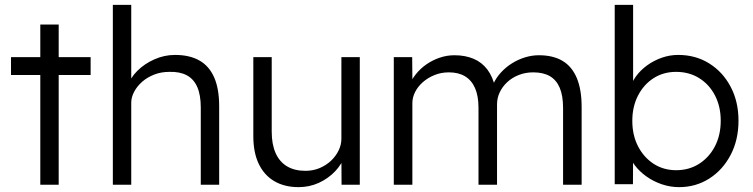

<svg xmlns="http://www.w3.org/2000/svg" viewBox="-20 -760 3099 790"><path d="M145.8 0V-659H221.5V0ZM25.3 -451.3V-525H352.9V-451.3Z M444.3 0V-740H520V-412.6L505 -404Q515.4 -439 544.9 -468.3Q574.4 -497.7 615.2 -515.8Q656.1 -534 700.1 -534Q759.8 -534 800.1 -511.3Q840.4 -488.7 861.1 -441.8Q881.8 -395 881.8 -322.7V0H806.1V-318.1Q806.1 -369.1 791.6 -402.2Q777 -435.2 748.2 -450.4Q719.3 -465.6 676.9 -464.3Q642.8 -464.3 614.3 -453.1Q585.8 -441.9 564.7 -423.4Q543.7 -404.8 531.9 -382.3Q520 -359.8 520 -337.6V0H482.5Q473.2 0 463.7 0Q454.3 0 444.3 0Z M1208.4 10Q1150.7 10 1108.8 -14.5Q1067 -39 1044.7 -85.6Q1022.3 -132.3 1022.3 -199.7V-525H1098V-218.2Q1098 -165.8 1114.2 -129.8Q1130.4 -93.7 1161.4 -75.4Q1192.5 -57.1 1236.9 -57.1Q1268.2 -57.1 1295.1 -68.4Q1322 -79.8 1342 -98.6Q1362 -117.5 1373.4 -141.2Q1384.7 -164.8 1384.7 -188.8V-525H1460.4V0H1385.4L1384.7 -113.7L1399.7 -122.3Q1387.7 -85.7 1359.4 -55.7Q1331 -25.7 1292.2 -7.8Q1253.4 10 1208.4 10Z M1600.3 0V-525H1676L1677 -406.3L1659.3 -399.3Q1670.7 -428.7 1689.9 -453.2Q1709.1 -477.7 1734.8 -495.4Q1760.4 -513 1789.6 -522.8Q1818.8 -532.7 1849.8 -532.7Q1894.1 -532.7 1928.2 -518.3Q1962.4 -504 1985.1 -474.2Q2007.8 -444.3 2018.1 -397.7L2003.5 -398.3L2010.1 -415.3Q2021.8 -440.6 2041.6 -462.2Q2061.5 -483.7 2086.6 -499.5Q2111.8 -515.3 2140.3 -524Q2168.8 -532.7 2197.2 -532.7Q2255.5 -532.7 2294.3 -509.7Q2333.2 -486.7 2353.2 -439.2Q2373.2 -391.7 2373.2 -319.4V0H2296.8V-315.4Q2296.8 -366.5 2283 -398.9Q2269.1 -431.2 2242.1 -446.8Q2215 -462.3 2174 -462.3Q2142.2 -462.3 2114.9 -451.6Q2087.5 -440.9 2067.5 -422.4Q2047.5 -403.9 2036.3 -380.4Q2025.1 -356.8 2025.1 -330.9V0H1948.8V-316.7Q1948.8 -365.2 1934.6 -397.5Q1920.4 -429.9 1893.3 -446.1Q1866.3 -462.3 1827.2 -462.3Q1794.8 -462.3 1767.5 -451.1Q1740.1 -439.9 1719.6 -421.7Q1699 -403.5 1687.8 -381Q1676.7 -358.5 1676.7 -336.2V0Z M2773.9 10Q2737.8 10 2703 -1.8Q2668.1 -13.7 2639.5 -34.2Q2610.8 -54.7 2591.4 -80.6Q2572.1 -106.5 2565.8 -134.9L2585 -143.1L2584.3 -2H2509.3V-740H2585V-385.8L2571.4 -390.7Q2578.1 -419.8 2596.4 -445.3Q2614.8 -470.9 2642.4 -490.9Q2670.1 -511 2703 -522.5Q2735.8 -534 2770.5 -534Q2842.2 -534 2898 -499.1Q2953.9 -464.3 2986.2 -403.2Q3018.6 -342 3018.6 -263.3Q3018.6 -184.3 2986.2 -122.5Q2953.9 -60.7 2898.4 -25.3Q2842.9 10 2773.9 10ZM2762.3 -59.7Q2815.3 -59.7 2856.7 -86.1Q2898.1 -112.5 2921.8 -158.3Q2945.5 -204.2 2945.5 -263.3Q2945.5 -321.1 2922.2 -366.6Q2898.8 -412.2 2857.4 -438.2Q2816 -464.3 2761.6 -464.3Q2709.9 -464.3 2669.3 -438.4Q2628.8 -412.5 2605.2 -366.8Q2581.7 -321.1 2581.7 -262.7Q2581.7 -203.9 2605.2 -158.2Q2628.8 -112.5 2669.3 -86.1Q2709.9 -59.7 2762.3 -59.7Z"/></svg>

Font: Lexend Medium
Style: Regular
Weight: 500
Designer: Bonnie Shaver-Troup, Thomas Jockin
Foundry: Lexend
Version: Version 1.005